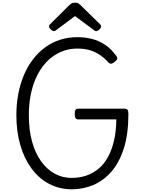

<svg xmlns="http://www.w3.org/2000/svg" viewBox="-20 -1392 1088 1431"><path d="M513 19Q421 18 345.5 -22Q270 -62 215.5 -135.5Q161 -209 131.5 -310Q102 -411 102 -533Q102 -617 116.5 -692.5Q131 -768 158.5 -833Q186 -898 226 -950Q266 -1002 316.5 -1039Q367 -1076 427.5 -1095.5Q488 -1115 557 -1115Q613 -1115 665 -1102Q717 -1089 763.5 -1058Q810 -1027 849 -972Q857 -959 852.5 -950.5Q848 -942 837 -933Q824 -921 812.5 -918Q801 -915 791 -924Q757 -961 722.5 -984Q688 -1007 647.5 -1018.5Q607 -1030 556 -1030Q503 -1030 456.5 -1014Q410 -998 369.5 -968Q329 -938 297 -895Q265 -852 242 -796.5Q219 -741 207 -675Q195 -609 195 -533Q195 -423 219 -336.5Q243 -250 286.5 -189.5Q330 -129 388 -97.5Q446 -66 513 -66Q572 -66 622.5 -83Q673 -100 714 -134Q755 -168 784 -220.5Q813 -273 829.5 -343Q846 -413 847 -502H565Q550 -502 543.5 -511Q537 -520 537 -542Q537 -565 543.5 -573.5Q550 -582 565 -582H909Q924 -582 930.5 -573.5Q937 -565 937 -542Q937 -393 903 -286.5Q869 -180 810 -112.5Q751 -45 675 -13Q599 19 513 19ZM381 -1160Q372 -1160 359 -1172Q346 -1184 346 -1194Q346 -1197 346.5 -1201Q347 -1205 352 -1210L495 -1352Q502 -1359 511 -1365.5Q520 -1372 539 -1372Q558 -1372 566.5 -1365.5Q575 -1359 582 -1352L727 -1210Q732 -1205 732.5 -1201Q733 -1197 733 -1194Q733 -1184 720 -1172Q707 -1160 697 -1160Q691 -1160 686 -1163.5Q681 -1167 673 -1173L539 -1272L406 -1173Q399 -1167 393.5 -1163.5Q388 -1160 381 -1160Z"/></svg>

Font: Playwrite FR Moderne
Style: Regular
Weight: 400
Designer: Veronika Burian, José Scaglione
Foundry: TypeTogether
Version: Version 1.002